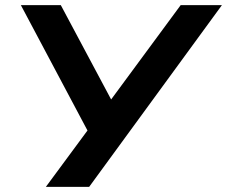

<svg xmlns="http://www.w3.org/2000/svg" viewBox="-20 -725 881 745"><path d="M158 0 333 -237 332 -195 61 -705H216L415 -332H406L681 -705H841L326 0Z"/></svg>

Font: Nunito Sans 7pt SemiExpanded
Style: Bold Italic
Weight: 700
Width: 6
Italic angle: -9°
Designer: Vernon Adams
Foundry: Vernon Adams
Version: Version 3.101;gftools[0.9.27]